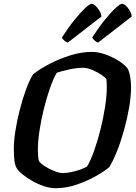

<svg xmlns="http://www.w3.org/2000/svg" viewBox="-20 -994 718 1014"><path d="M274 0Q244 0 211.5 -11Q179 -22 149.5 -39Q120 -56 98 -74Q76 -92 68 -106Q59 -122 56 -147Q53 -172 53 -209Q53 -250 61.5 -304Q70 -358 84.5 -414.5Q99 -471 117 -520.5Q135 -570 155 -602Q189 -629 240.5 -656Q292 -683 351 -701.5Q410 -720 466 -720Q499 -720 538 -706Q577 -692 609.5 -671Q642 -650 656 -629Q672 -593 672 -531Q672 -485 662 -426.5Q652 -368 635.5 -308.5Q619 -249 598.5 -197Q578 -145 557 -111Q528 -87 482 -61.5Q436 -36 382 -18Q328 0 274 0ZM311 -80Q332 -80 357.5 -85.5Q383 -91 405.5 -99Q428 -107 440 -115Q459 -147 477.5 -199Q496 -251 511 -311.5Q526 -372 535 -430Q544 -488 544 -533Q544 -555 542 -575Q538 -584 516.5 -598.5Q495 -613 467.5 -624.5Q440 -636 420 -636Q386 -636 346.5 -627.5Q307 -619 280 -610Q261 -578 243.5 -527.5Q226 -477 211.5 -418.5Q197 -360 188.5 -303.5Q180 -247 180 -204Q180 -188 181 -173Q182 -158 185 -145Q192 -132 216 -116.5Q240 -101 267 -90.5Q294 -80 311 -80ZM498 -769Q488 -772 479 -780.5Q470 -789 467 -796Q501 -849 533.5 -889Q566 -929 590.5 -951.5Q615 -974 624 -974Q633 -974 644.5 -964Q656 -954 665 -938.5Q674 -923 676 -907ZM338 -769Q328 -772 318.5 -780.5Q309 -789 307 -796Q341 -849 373.5 -889Q406 -929 430 -951.5Q454 -974 464 -974Q472 -974 483.5 -964Q495 -954 504.5 -938.5Q514 -923 516 -907Z"/></svg>

Font: Texturina 72pt 72pt Regular
Style: Bold Italic
Weight: 700
Italic angle: -11°
Designer: Guillermo Torres Carreño
Foundry: Omnibus-Type
Version: Version 1.002; ttfautohint (v1.8.3)